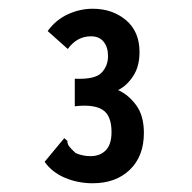

<svg xmlns="http://www.w3.org/2000/svg" viewBox="-20 -658 440 439"><path d="M192 -239Q158 -239 128.5 -251.5Q99 -264 82 -288L121 -335L127 -342L134 -336Q134 -329 138 -323.5Q142 -318 153 -308Q169 -301 187 -301Q209 -301 222 -314.5Q235 -328 235 -356Q235 -394 214.5 -407Q194 -420 151 -415V-478Q197 -476 212 -491.5Q227 -507 227 -530Q227 -550 217 -562.5Q207 -575 188 -575Q156 -575 135 -546L89 -587Q108 -613 135.5 -625.5Q163 -638 192 -638Q237 -638 268 -612Q299 -586 299 -539Q299 -506 284.5 -484Q270 -462 250 -452Q273 -442 291 -418Q309 -394 309 -354Q309 -301 277 -270Q245 -239 192 -239Z"/></svg>

Font: Inconsolata Condensed ExtraBold
Style: Regular
Weight: 800
Width: 3
Monospace: yes
Designer: Raph Levien, Cyreal, Brenton Simpson
Foundry: Raph Levien, Cyreal, Google
Version: Version 3.001; ttfautohint (v1.8.2.53-6de2)